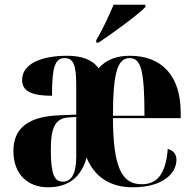

<svg xmlns="http://www.w3.org/2000/svg" viewBox="-20 -786 821 816"><path d="M389 -615V-605H399C458 -644 564 -721 598 -756V-766H463C444 -721 414 -657 389 -615ZM183 10C270 10 324 -31 348 -116C382 -34 448 10 544 10C673 10 730 -50 730 -107C730 -131 716 -147 693 -153C684 -39 643 -3 582 -3C497 -3 461 -76 460 -284H748V-307C748 -466 666 -549 532 -549C476 -549 432 -533 399 -496C371 -534 325 -549 265 -549C160 -549 74 -517 74 -446C74 -398 115 -379 201 -379C201 -500 213 -539 255 -539C292 -539 304 -510 304 -424V-299L232 -296C102 -291 37 -243 37 -144C37 -43 101 10 183 10ZM594 -294H460C460 -485 482 -539 531 -539C580 -539 594 -485 594 -294ZM247 -14C211 -14 196 -45 196 -150C196 -245 215 -283 272 -287L304 -289V-121C304 -43 281 -14 247 -14Z"/></svg>

Font: Noto Serif Display Condensed ExtraBold
Style: Regular
Weight: 800
Width: 3
Designer: Monotype Design Team
Foundry: Monotype Imaging Inc.
Version: Version 2.009